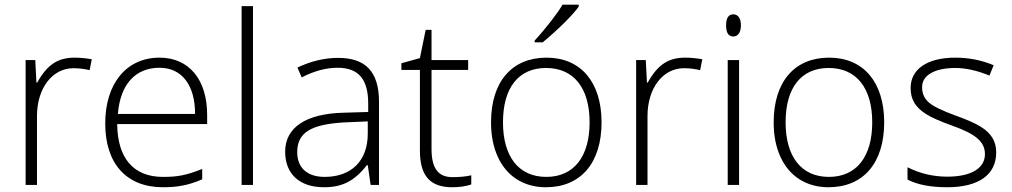

<svg xmlns="http://www.w3.org/2000/svg" viewBox="-20 -786 4302 816"><path d="M297.9 -541C227.5 -541 181.6 -513.2 138.2 -435.1H134.8L129.9 -530.8H88.9V0H137.2V-293C137.2 -410.2 201.7 -496.1 292 -496.1C315.9 -496.1 338.9 -493.2 360.8 -487.8L370.1 -534.2C344.2 -538.6 320.3 -541 297.9 -541Z M672.4 9.8C733.4 9.8 779.3 2 839.4 -23.9V-67.9C769 -40 732.9 -34.2 672.4 -34.2C547.9 -34.2 479.5 -112.8 478 -258.8H860.4V-297.9C860.4 -447.8 783.2 -541 658.2 -541C517.1 -541 427.2 -430.7 427.2 -261.2C427.2 -89.8 518.1 9.8 672.4 9.8ZM658.2 -498C752.4 -498 809.1 -424.8 809.1 -301.8H481C491.2 -428.7 556.2 -498 658.2 -498Z M1055.2 -759.8H1006.8V0H1055.2Z M1590.8 0V-353C1590.8 -481.4 1533.7 -540 1417 -540C1359.9 -540 1302.2 -526.4 1244.1 -499L1262.2 -457C1314.9 -484.4 1365.7 -498 1415 -498C1506.3 -498 1544.9 -446.3 1544.9 -345.2V-310.1L1443.8 -307.1C1280.3 -303.7 1191.9 -244.6 1191.9 -141.1C1191.9 -46.9 1252.9 9.8 1356.9 9.8C1433.6 9.8 1485.8 -15.6 1539.1 -84H1543L1555.2 0ZM1359.9 -34.2C1285.6 -34.2 1243.2 -72.8 1243.2 -139.2C1243.2 -222.7 1301.3 -258.8 1450.2 -266.1L1543 -270V-217.8C1543 -102.5 1473.1 -34.2 1359.9 -34.2Z M1902.8 -33.2C1841.8 -33.2 1814 -71.3 1814 -152.8V-488.8H1969.7V-530.8H1814V-659.2H1789.1L1764.6 -539.1L1686 -517.1V-488.8H1764.6V-146C1764.6 -38.6 1808.1 9.8 1901.9 9.8C1932.6 9.8 1959.5 5.9 1982.9 -2V-41C1960 -35.6 1933.6 -33.2 1902.8 -33.2Z M2252.4 -606H2286.6C2354.5 -662.6 2416 -724.1 2439.5 -757.8V-766.1H2370.6C2353.5 -734.9 2299.8 -665 2252.4 -613.8ZM2536.6 -266.1C2536.6 -436.5 2448.7 -541 2302.7 -541C2156.2 -541 2066.9 -439.5 2066.9 -266.1C2066.9 -210.9 2076.2 -162.6 2095.2 -120.6C2132.8 -36.6 2206.5 9.8 2299.8 9.8C2447.8 9.8 2536.6 -92.8 2536.6 -266.1ZM2117.7 -266.1C2117.7 -413.1 2183.6 -497.1 2300.8 -497.1C2418 -497.1 2485.8 -412.6 2485.8 -266.1C2485.8 -120.1 2418.9 -34.2 2301.8 -34.2C2184.6 -34.2 2117.7 -120.1 2117.7 -266.1Z M2892.6 -541C2822.3 -541 2776.4 -513.2 2732.9 -435.1H2729.5L2724.6 -530.8H2683.6V0H2731.9V-293C2731.9 -410.2 2796.4 -496.1 2886.7 -496.1C2910.6 -496.1 2933.6 -493.2 2955.6 -487.8L2964.8 -534.2C2939 -538.6 2915 -541 2892.6 -541Z M3065.9 -678.2C3065.9 -646.5 3076.2 -630.9 3096.7 -630.9C3116.7 -630.9 3128.9 -648.9 3128.9 -678.2C3128.9 -708 3116.7 -725.1 3096.7 -725.1C3076.2 -725.1 3065.9 -709.5 3065.9 -678.2ZM3121.1 -530.8H3072.8V0H3121.1Z M3737.8 -266.1C3737.8 -436.5 3649.9 -541 3503.9 -541C3357.4 -541 3268.1 -439.5 3268.1 -266.1C3268.1 -210.9 3277.3 -162.6 3296.4 -120.6C3334 -36.6 3407.7 9.8 3501 9.8C3648.9 9.8 3737.8 -92.8 3737.8 -266.1ZM3318.8 -266.1C3318.8 -413.1 3384.8 -497.1 3502 -497.1C3619.1 -497.1 3687 -412.6 3687 -266.1C3687 -120.1 3620.1 -34.2 3502.9 -34.2C3385.7 -34.2 3318.8 -120.1 3318.8 -266.1Z M4213.9 -138.2C4213.9 -162.1 4208.5 -182.6 4197.8 -200.2C4175.8 -235.4 4139.6 -259.3 4043.9 -293.9C3986.8 -314.5 3948.2 -333 3928.7 -349.6C3908.7 -366.2 3898.9 -388.2 3898.9 -416C3898.9 -466.8 3953.6 -497.1 4040 -497.1C4084.5 -497.1 4132.8 -486.3 4185.1 -464.8L4203.1 -508.8C4151.9 -530.3 4097.2 -541 4040 -541C3920.4 -541 3850.1 -491.7 3850.1 -412.1C3850.1 -361.8 3872.1 -329.1 3915 -301.8C3936.5 -287.6 3973.6 -271 4026.9 -252C4126 -216.8 4166 -184.1 4166 -130.9C4166 -72.8 4110.8 -35.2 4005.9 -35.2C3946.8 -35.2 3890.1 -48.3 3836.9 -75.2V-22.9C3878.4 -1 3935.1 9.8 4005.9 9.8C4138.7 9.8 4213.9 -43 4213.9 -138.2Z"/></svg>

Font: Open Sans 300
Style: Regular
Weight: 300
Foundry: Ascender Corporation
Version: Version 1.100;PS 001.100;hotconv 1.0.88;makeotf.lib2.5.64775